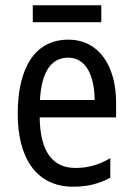

<svg xmlns="http://www.w3.org/2000/svg" viewBox="-20 -696 502 726"><path d="M363 -676H104V-612H363ZM238 -546C116 -546 47 -445 47 -265C47 -102 115 10 257 10C311 10 354 -1 397 -24V-98C353 -72 312 -61 265 -61C177 -61 132 -125 130 -252H419V-308C419 -444 356 -546 238 -546ZM238 -478C307 -478 337 -407 338 -318H131C137 -425 174 -478 238 -478Z"/></svg>

Font: Noto Sans Kannada Condensed
Style: Regular
Weight: 400
Width: 3
Designer: Jelle Bosma - Monotype Design Team
Foundry: Monotype Imaging Inc.
Version: Version 2.005